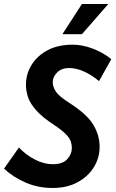

<svg xmlns="http://www.w3.org/2000/svg" viewBox="-31 -923 574 954"><path d="M-11 -85 63 -190Q98 -153 143 -130Q188 -107 231 -107Q280 -107 303 -132Q326 -157 326 -188Q326 -204 320.5 -220.5Q315 -237 296.5 -256Q278 -275 241 -300Q181 -339 150.5 -373Q120 -407 109 -438Q98 -469 98 -502Q98 -556 126.5 -601.5Q155 -647 206.5 -674Q258 -701 330 -701Q379 -701 431 -681Q483 -661 522 -629L461 -520Q427 -549 388 -567Q349 -585 311 -585Q275 -585 253 -563Q231 -541 231 -514Q231 -493 246 -469Q261 -445 316 -410Q402 -355 433 -302.5Q464 -250 464 -194Q464 -139 435.5 -92.5Q407 -46 354.5 -17.5Q302 11 231 11Q158 11 96 -16Q34 -43 -11 -85ZM279 -753 376 -903H507L376 -753Z"/></svg>

Font: Radio Canada Condensed SemiBold
Style: Italic
Weight: 600
Width: 3
Italic angle: -12°
Designer: Charles Daoud, Etienne Aubert Bonn, Alexandre Saumier Demers, Jacques Le Bailly
Foundry: Radio-Canada
Version: Version 2.104; ttfautohint (v1.8.4.7-5d5b);gftools[0.9.28.de